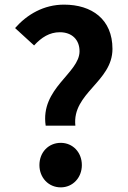

<svg xmlns="http://www.w3.org/2000/svg" viewBox="-20 -794 554 828"><path d="M177 -252H305C290 -393 465 -441 465 -583C465 -711 376 -774 256 -774C169 -774 97 -732 45 -673L127 -598C159 -633 194 -655 238 -655C290 -655 323 -623 323 -573C323 -478 153 -414 177 -252ZM242 14C294 14 333 -28 333 -82C333 -137 294 -178 242 -178C189 -178 150 -137 150 -82C150 -28 189 14 242 14Z"/></svg>

Font: Source Han Sans KR
Style: Bold
Weight: 700
Designer: Ryoko NISHIZUKA 西塚涼子 (kana, bopomofo & ideographs); Paul D. Hunt (Latin, Greek & Cyrillic); Sandoll Communications 산돌커뮤니
Foundry: Adobe
Version: Version 2.004;hotconv 1.0.118;makeotfexe 2.5.65603